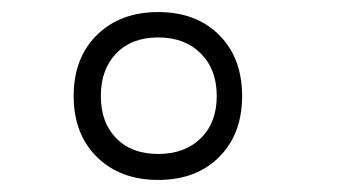

<svg xmlns="http://www.w3.org/2000/svg" viewBox="-20 -723 570 318"><path d="M102 -564Q102 -627 140.5 -665Q179 -703 242 -703Q305 -703 343 -665Q381 -627 381 -564Q381 -501 343 -463Q305 -425 242 -425Q179 -425 140.5 -463Q102 -501 102 -564ZM147 -564Q147 -520 172.5 -494Q198 -468 242 -468Q286 -468 312.5 -494Q339 -520 339 -564Q339 -608 312.5 -634.5Q286 -661 242 -661Q198 -661 172.5 -634.5Q147 -608 147 -564Z"/></svg>

Font: Panefresco 250wt
Style: Regular
Weight: 300
Version: Version 1.000